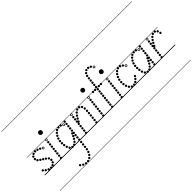

<svg xmlns="http://www.w3.org/2000/svg" viewBox="-87 -2496 4128 4128"><g transform="rotate(-45 1977.0 -432.0)"><path d="M327.5 -455Q317 -455 309.8 -462.2Q302.5 -469.5 302.5 -480Q302.5 -490.5 309.8 -497.8Q317 -505 327.5 -505Q338 -505 345.2 -497.8Q352.5 -490.5 352.5 -480Q352.5 -469.5 345.2 -462.2Q338 -455 327.5 -455ZM270.5 -479.5Q260 -479.5 252.8 -486.8Q245.5 -494 245.5 -504.5Q245.5 -515 252.8 -522.2Q260 -529.5 270.5 -529.5Q281 -529.5 288.2 -522.2Q295.5 -515 295.5 -504.5Q295.5 -494 288.2 -486.8Q281 -479.5 270.5 -479.5ZM210 -491Q199.5 -491 192.2 -498.2Q185 -505.5 185 -516Q185 -526.5 192.2 -533.8Q199.5 -541 210 -541Q220.5 -541 227.8 -533.8Q235 -526.5 235 -516Q235 -505.5 227.8 -498.2Q220.5 -491 210 -491ZM149 -477Q138.5 -477 131.2 -484.2Q124 -491.5 124 -502Q124 -512.5 131.2 -519.8Q138.5 -527 149 -527Q159.5 -527 166.8 -519.8Q174 -512.5 174 -502Q174 -491.5 166.8 -484.2Q159.5 -477 149 -477ZM103 -438.5Q92.5 -438.5 85.2 -445.8Q78 -453 78 -463.5Q78 -474 85.2 -481.2Q92.5 -488.5 103 -488.5Q113.5 -488.5 120.8 -481.2Q128 -474 128 -463.5Q128 -453 120.8 -445.8Q113.5 -438.5 103 -438.5ZM89 -376.5Q78.5 -376.5 71.2 -383.8Q64 -391 64 -401.5Q64 -412 71.2 -419.2Q78.5 -426.5 89 -426.5Q99.5 -426.5 106.8 -419.2Q114 -412 114 -401.5Q114 -391 106.8 -383.8Q99.5 -376.5 89 -376.5ZM111.5 -320.5Q101 -320.5 93.8 -327.8Q86.5 -335 86.5 -345.5Q86.5 -356 93.8 -363.2Q101 -370.5 111.5 -370.5Q122 -370.5 129.2 -363.2Q136.5 -356 136.5 -345.5Q136.5 -335 129.2 -327.8Q122 -320.5 111.5 -320.5ZM161 -283Q150.5 -283 143.2 -290.2Q136 -297.5 136 -308Q136 -318.5 143.2 -325.8Q150.5 -333 161 -333Q171.5 -333 178.8 -325.8Q186 -318.5 186 -308Q186 -297.5 178.8 -290.2Q171.5 -283 161 -283ZM212.5 -249.5Q202 -249.5 194.8 -256.8Q187.5 -264 187.5 -274.5Q187.5 -285 194.8 -292.2Q202 -299.5 212.5 -299.5Q223 -299.5 230.2 -292.2Q237.5 -285 237.5 -274.5Q237.5 -264 230.2 -256.8Q223 -249.5 212.5 -249.5ZM263.5 -216Q253 -216 245.8 -223.2Q238.5 -230.5 238.5 -241Q238.5 -251.5 245.8 -258.8Q253 -266 263.5 -266Q274 -266 281.2 -258.8Q288.5 -251.5 288.5 -241Q288.5 -230.5 281.2 -223.2Q274 -216 263.5 -216ZM312 -174.5Q301.5 -174.5 294.2 -181.8Q287 -189 287 -199.5Q287 -210 294.2 -217.2Q301.5 -224.5 312 -224.5Q322.5 -224.5 329.8 -217.2Q337 -210 337 -199.5Q337 -189 329.8 -181.8Q322.5 -174.5 312 -174.5ZM327 -115.5Q316.5 -115.5 309.2 -122.8Q302 -130 302 -140.5Q302 -151 309.2 -158.2Q316.5 -165.5 327 -165.5Q337.5 -165.5 344.8 -158.2Q352 -151 352 -140.5Q352 -130 344.8 -122.8Q337.5 -115.5 327 -115.5ZM310.5 -57Q300 -57 292.8 -64.2Q285.5 -71.5 285.5 -82Q285.5 -92.5 292.8 -99.8Q300 -107 310.5 -107Q321 -107 328.2 -99.8Q335.5 -92.5 335.5 -82Q335.5 -71.5 328.2 -64.2Q321 -57 310.5 -57ZM265 -14Q254.5 -14 247.2 -21.2Q240 -28.5 240 -39Q240 -49.5 247.2 -56.8Q254.5 -64 265 -64Q275.5 -64 282.8 -56.8Q290 -49.5 290 -39Q290 -28.5 282.8 -21.2Q275.5 -14 265 -14ZM205.5 0Q195 0 187.8 -7.2Q180.5 -14.5 180.5 -25Q180.5 -35.5 187.8 -42.8Q195 -50 205.5 -50Q216 -50 223.2 -42.8Q230.5 -35.5 230.5 -25Q230.5 -14.5 223.2 -7.2Q216 0 205.5 0ZM142.5 -12Q132 -12 124.8 -19.2Q117.5 -26.5 117.5 -37Q117.5 -47.5 124.8 -54.8Q132 -62 142.5 -62Q153 -62 160.2 -54.8Q167.5 -47.5 167.5 -37Q167.5 -26.5 160.2 -19.2Q153 -12 142.5 -12ZM85 -43.5Q74.5 -43.5 67.2 -50.8Q60 -58 60 -68.5Q60 -79 67.2 -86.2Q74.5 -93.5 85 -93.5Q95.5 -93.5 102.8 -86.2Q110 -79 110 -68.5Q110 -58 102.8 -50.8Q95.5 -43.5 85 -43.5ZM36 -85Q25.5 -85 18.2 -92.2Q11 -99.5 11 -110Q11 -120.5 18.2 -127.8Q25.5 -135 36 -135Q46.5 -135 53.8 -127.8Q61 -120.5 61 -110Q61 -99.5 53.8 -92.2Q46.5 -85 36 -85ZM382.5 -416Q370.5 -416 362 -424.5Q353.5 -433 353.5 -445Q353.5 -457 362 -465.5Q370.5 -474 382.5 -474Q394.5 -474 403 -465.5Q411.5 -457 411.5 -445Q411.5 -433 403 -424.5Q394.5 -416 382.5 -416ZM382.5 -429.5Q389 -429.5 393.5 -434.2Q398 -439 398 -445.5Q398 -451.5 393.5 -456Q389 -460.5 382.5 -460.5Q376 -460.5 371.5 -456Q367 -451.5 367 -445.5Q367 -439 371.5 -434.2Q376 -429.5 382.5 -429.5ZM-5 455H443V463H-5ZM-5 -16H443V0H-5ZM-5 -549H443V-541H-5ZM-5 -1329H443V-1321H-5Z M525 -722Q525 -744 540.2 -758.5Q555.5 -773 577.5 -773Q598.5 -773 613.5 -758.8Q628.5 -744.5 628.5 -722Q628.5 -707.5 621.8 -695Q615 -682.5 603.5 -675.2Q592 -668 577.5 -668Q557.5 -668 541.2 -683.5Q525 -699 525 -722ZM525 -722Q525 -744 540.2 -758.5Q555.5 -773 577.5 -773Q598.5 -773 613.5 -758.8Q628.5 -744.5 628.5 -722Q628.5 -707.5 621.8 -695Q615 -682.5 603.5 -675.2Q592 -668 577.5 -668Q557.5 -668 541.2 -683.5Q525 -699 525 -722ZM549 -430.5Q538.5 -430.5 531.2 -437.8Q524 -445 524 -455.5Q524 -466 531.2 -473.2Q538.5 -480.5 549 -480.5Q559.5 -480.5 566.8 -473.2Q574 -466 574 -455.5Q574 -445 566.8 -437.8Q559.5 -430.5 549 -430.5ZM542.5 -369Q532 -369 524.8 -376.2Q517.5 -383.5 517.5 -394Q517.5 -404.5 524.8 -411.8Q532 -419 542.5 -419Q553 -419 560.2 -411.8Q567.5 -404.5 567.5 -394Q567.5 -383.5 560.2 -376.2Q553 -369 542.5 -369ZM536 -307.5Q525.5 -307.5 518.2 -314.8Q511 -322 511 -332.5Q511 -343 518.2 -350.2Q525.5 -357.5 536 -357.5Q546.5 -357.5 553.8 -350.2Q561 -343 561 -332.5Q561 -322 553.8 -314.8Q546.5 -307.5 536 -307.5ZM529.5 -246Q519 -246 511.8 -253.2Q504.5 -260.5 504.5 -271Q504.5 -281.5 511.8 -288.8Q519 -296 529.5 -296Q540 -296 547.2 -288.8Q554.5 -281.5 554.5 -271Q554.5 -260.5 547.2 -253.2Q540 -246 529.5 -246ZM523 -184Q512.5 -184 505.2 -191.2Q498 -198.5 498 -209Q498 -219.5 505.2 -226.8Q512.5 -234 523 -234Q533.5 -234 540.8 -226.8Q548 -219.5 548 -209Q548 -198.5 540.8 -191.2Q533.5 -184 523 -184ZM516 -122.5Q505.5 -122.5 498.2 -129.8Q491 -137 491 -147.5Q491 -158 498.2 -165.2Q505.5 -172.5 516 -172.5Q526.5 -172.5 533.8 -165.2Q541 -158 541 -147.5Q541 -137 533.8 -129.8Q526.5 -122.5 516 -122.5ZM509.5 -61Q499 -61 491.8 -68.2Q484.5 -75.5 484.5 -86Q484.5 -96.5 491.8 -103.8Q499 -111 509.5 -111Q520 -111 527.2 -103.8Q534.5 -96.5 534.5 -86Q534.5 -75.5 527.2 -68.2Q520 -61 509.5 -61ZM503 0.5Q492.5 0.5 485.2 -6.8Q478 -14 478 -24.5Q478 -35 485.2 -42.2Q492.5 -49.5 503 -49.5Q513.5 -49.5 520.8 -42.2Q528 -35 528 -24.5Q528 -14 520.8 -6.8Q513.5 0.5 503 0.5ZM555.5 -492Q543.5 -492 535 -500.5Q526.5 -509 526.5 -521Q526.5 -533 535 -541.5Q543.5 -550 555.5 -550Q567.5 -550 576 -541.5Q584.5 -533 584.5 -521Q584.5 -509 576 -500.5Q567.5 -492 555.5 -492ZM555.5 -505.5Q562 -505.5 566.5 -510.2Q571 -515 571 -521.5Q571 -527.5 566.5 -532Q562 -536.5 555.5 -536.5Q549 -536.5 544.5 -532Q540 -527.5 540 -521.5Q540 -515 544.5 -510.2Q549 -505.5 555.5 -505.5ZM428.5 455H685.5V463H428.5ZM428.5 -16H685.5V0H428.5ZM428.5 -549H685.5V-541H428.5ZM428.5 -1329H685.5V-1321H428.5Z M1052 67Q1041.5 67 1034.2 59.8Q1027 52.5 1027 42Q1027 31.5 1034.2 24.2Q1041.5 17 1052 17Q1062.5 17 1069.8 24.2Q1077 31.5 1077 42Q1077 52.5 1069.8 59.8Q1062.5 67 1052 67ZM1044.5 132.5Q1034 132.5 1026.8 125.2Q1019.5 118 1019.5 107.5Q1019.5 97 1026.8 89.8Q1034 82.5 1044.5 82.5Q1055 82.5 1062.2 89.8Q1069.5 97 1069.5 107.5Q1069.5 118 1062.2 125.2Q1055 132.5 1044.5 132.5ZM1037 198Q1026.5 198 1019.2 190.8Q1012 183.5 1012 173Q1012 162.5 1019.2 155.2Q1026.5 148 1037 148Q1047.5 148 1054.8 155.2Q1062 162.5 1062 173Q1062 183.5 1054.8 190.8Q1047.5 198 1037 198ZM1028.5 263.5Q1018 263.5 1010.8 256.2Q1003.5 249 1003.5 238.5Q1003.5 228 1010.8 220.8Q1018 213.5 1028.5 213.5Q1039 213.5 1046.2 220.8Q1053.5 228 1053.5 238.5Q1053.5 249 1046.2 256.2Q1039 263.5 1028.5 263.5ZM1011 327.5Q1000.5 327.5 993.2 320.2Q986 313 986 302.5Q986 292 993.2 284.8Q1000.5 277.5 1011 277.5Q1021.5 277.5 1028.8 284.8Q1036 292 1036 302.5Q1036 313 1028.8 320.2Q1021.5 327.5 1011 327.5ZM979 386.5Q968.5 386.5 961.2 379.2Q954 372 954 361.5Q954 351 961.2 343.8Q968.5 336.5 979 336.5Q989.5 336.5 996.8 343.8Q1004 351 1004 361.5Q1004 372 996.8 379.2Q989.5 386.5 979 386.5ZM931.5 434.5Q921 434.5 913.8 427.2Q906.5 420 906.5 409.5Q906.5 399 913.8 391.8Q921 384.5 931.5 384.5Q942 384.5 949.2 391.8Q956.5 399 956.5 409.5Q956.5 420 949.2 427.2Q942 434.5 931.5 434.5ZM868.5 462Q858 462 850.8 454.8Q843.5 447.5 843.5 437Q843.5 426.5 850.8 419.2Q858 412 868.5 412Q879 412 886.2 419.2Q893.5 426.5 893.5 437Q893.5 447.5 886.2 454.8Q879 462 868.5 462ZM802 464.5Q791.5 464.5 784.2 457.2Q777 450 777 439.5Q777 429 784.2 421.8Q791.5 414.5 802 414.5Q812.5 414.5 819.8 421.8Q827 429 827 439.5Q827 450 819.8 457.2Q812.5 464.5 802 464.5ZM739 442.5Q728.5 442.5 721.2 435.2Q714 428 714 417.5Q714 407 721.2 399.8Q728.5 392.5 739 392.5Q749.5 392.5 756.8 399.8Q764 407 764 417.5Q764 428 756.8 435.2Q749.5 442.5 739 442.5ZM684 403.5Q673.5 403.5 666.2 396.2Q659 389 659 378.5Q659 368 666.2 360.8Q673.5 353.5 684 353.5Q694.5 353.5 701.8 360.8Q709 368 709 378.5Q709 389 701.8 396.2Q694.5 403.5 684 403.5ZM1111 -492Q1100.5 -492 1093.2 -499.2Q1086 -506.5 1086 -517Q1086 -527.5 1093.2 -534.8Q1100.5 -542 1111 -542Q1121.5 -542 1128.8 -534.8Q1136 -527.5 1136 -517Q1136 -506.5 1128.8 -499.2Q1121.5 -492 1111 -492ZM1104.5 -430.5Q1094 -430.5 1086.8 -437.8Q1079.5 -445 1079.5 -455.5Q1079.5 -466 1086.8 -473.2Q1094 -480.5 1104.5 -480.5Q1115 -480.5 1122.2 -473.2Q1129.5 -466 1129.5 -455.5Q1129.5 -445 1122.2 -437.8Q1115 -430.5 1104.5 -430.5ZM1098 -369Q1087.5 -369 1080.2 -376.2Q1073 -383.5 1073 -394Q1073 -404.5 1080.2 -411.8Q1087.5 -419 1098 -419Q1108.5 -419 1115.8 -411.8Q1123 -404.5 1123 -394Q1123 -383.5 1115.8 -376.2Q1108.5 -369 1098 -369ZM1091.5 -307.5Q1081 -307.5 1073.8 -314.8Q1066.5 -322 1066.5 -332.5Q1066.5 -343 1073.8 -350.2Q1081 -357.5 1091.5 -357.5Q1102 -357.5 1109.2 -350.2Q1116.5 -343 1116.5 -332.5Q1116.5 -322 1109.2 -314.8Q1102 -307.5 1091.5 -307.5ZM1085 -246Q1074.5 -246 1067.2 -253.2Q1060 -260.5 1060 -271Q1060 -281.5 1067.2 -288.8Q1074.5 -296 1085 -296Q1095.5 -296 1102.8 -288.8Q1110 -281.5 1110 -271Q1110 -260.5 1102.8 -253.2Q1095.5 -246 1085 -246ZM1078 -184Q1067.5 -184 1060.2 -191.2Q1053 -198.5 1053 -209Q1053 -219.5 1060.2 -226.8Q1067.5 -234 1078 -234Q1088.5 -234 1095.8 -226.8Q1103 -219.5 1103 -209Q1103 -198.5 1095.8 -191.2Q1088.5 -184 1078 -184ZM1071.5 -122.5Q1061 -122.5 1053.8 -129.8Q1046.5 -137 1046.5 -147.5Q1046.5 -158 1053.8 -165.2Q1061 -172.5 1071.5 -172.5Q1082 -172.5 1089.2 -165.2Q1096.5 -158 1096.5 -147.5Q1096.5 -137 1089.2 -129.8Q1082 -122.5 1071.5 -122.5ZM1065 -60Q1054.5 -60 1047.2 -67.2Q1040 -74.5 1040 -85Q1040 -95.5 1047.2 -102.8Q1054.5 -110 1065 -110Q1075.5 -110 1082.8 -102.8Q1090 -95.5 1090 -85Q1090 -74.5 1082.8 -67.2Q1075.5 -60 1065 -60ZM1058.5 2.5Q1048 2.5 1040.8 -4.8Q1033.5 -12 1033.5 -22.5Q1033.5 -33 1040.8 -40.2Q1048 -47.5 1058.5 -47.5Q1069 -47.5 1076.2 -40.2Q1083.5 -33 1083.5 -22.5Q1083.5 -12 1076.2 -4.8Q1069 2.5 1058.5 2.5ZM991.5 -494.5Q981 -494.5 973.8 -501.8Q966.5 -509 966.5 -519.5Q966.5 -530 973.8 -537.2Q981 -544.5 991.5 -544.5Q1002 -544.5 1009.2 -537.2Q1016.5 -530 1016.5 -519.5Q1016.5 -509 1009.2 -501.8Q1002 -494.5 991.5 -494.5ZM929.5 -499.5Q919 -499.5 911.8 -506.8Q904.5 -514 904.5 -524.5Q904.5 -535 911.8 -542.2Q919 -549.5 929.5 -549.5Q940 -549.5 947.2 -542.2Q954.5 -535 954.5 -524.5Q954.5 -514 947.2 -506.8Q940 -499.5 929.5 -499.5ZM869 -481.5Q858.5 -481.5 851.2 -488.8Q844 -496 844 -506.5Q844 -517 851.2 -524.2Q858.5 -531.5 869 -531.5Q879.5 -531.5 886.8 -524.2Q894 -517 894 -506.5Q894 -496 886.8 -488.8Q879.5 -481.5 869 -481.5ZM822.5 -442Q812 -442 804.8 -449.2Q797.5 -456.5 797.5 -467Q797.5 -477.5 804.8 -484.8Q812 -492 822.5 -492Q833 -492 840.2 -484.8Q847.5 -477.5 847.5 -467Q847.5 -456.5 840.2 -449.2Q833 -442 822.5 -442ZM784.5 -390.5Q774 -390.5 766.8 -397.8Q759.5 -405 759.5 -415.5Q759.5 -426 766.8 -433.2Q774 -440.5 784.5 -440.5Q795 -440.5 802.2 -433.2Q809.5 -426 809.5 -415.5Q809.5 -405 802.2 -397.8Q795 -390.5 784.5 -390.5ZM757.5 -332.5Q747 -332.5 739.8 -339.8Q732.5 -347 732.5 -357.5Q732.5 -368 739.8 -375.2Q747 -382.5 757.5 -382.5Q768 -382.5 775.2 -375.2Q782.5 -368 782.5 -357.5Q782.5 -347 775.2 -339.8Q768 -332.5 757.5 -332.5ZM743.5 -269.5Q733 -269.5 725.8 -276.8Q718.5 -284 718.5 -294.5Q718.5 -305 725.8 -312.2Q733 -319.5 743.5 -319.5Q754 -319.5 761.2 -312.2Q768.5 -305 768.5 -294.5Q768.5 -284 761.2 -276.8Q754 -269.5 743.5 -269.5ZM741.5 -206Q731 -206 723.8 -213.2Q716.5 -220.5 716.5 -231Q716.5 -241.5 723.8 -248.8Q731 -256 741.5 -256Q752 -256 759.2 -248.8Q766.5 -241.5 766.5 -231Q766.5 -220.5 759.2 -213.2Q752 -206 741.5 -206ZM746.5 -145Q736 -145 728.8 -152.2Q721.5 -159.5 721.5 -170Q721.5 -180.5 728.8 -187.8Q736 -195 746.5 -195Q757 -195 764.2 -187.8Q771.5 -180.5 771.5 -170Q771.5 -159.5 764.2 -152.2Q757 -145 746.5 -145ZM760.5 -79.5Q750 -79.5 742.8 -86.8Q735.5 -94 735.5 -104.5Q735.5 -115 742.8 -122.2Q750 -129.5 760.5 -129.5Q771 -129.5 778.2 -122.2Q785.5 -115 785.5 -104.5Q785.5 -94 778.2 -86.8Q771 -79.5 760.5 -79.5ZM790 -21.5Q779.5 -21.5 772.2 -28.8Q765 -36 765 -46.5Q765 -57 772.2 -64.2Q779.5 -71.5 790 -71.5Q800.5 -71.5 807.8 -64.2Q815 -57 815 -46.5Q815 -36 807.8 -28.8Q800.5 -21.5 790 -21.5ZM844 8.5Q833.5 8.5 826.2 1.2Q819 -6 819 -16.5Q819 -27 826.2 -34.2Q833.5 -41.5 844 -41.5Q854.5 -41.5 861.8 -34.2Q869 -27 869 -16.5Q869 -6 861.8 1.2Q854.5 8.5 844 8.5ZM905 2.5Q894.5 2.5 887.2 -4.8Q880 -12 880 -22.5Q880 -33 887.2 -40.2Q894.5 -47.5 905 -47.5Q915.5 -47.5 922.8 -40.2Q930 -33 930 -22.5Q930 -12 922.8 -4.8Q915.5 2.5 905 2.5ZM954 -38Q943.5 -38 936.2 -45.2Q929 -52.5 929 -63Q929 -73.5 936.2 -80.8Q943.5 -88 954 -88Q964.5 -88 971.8 -80.8Q979 -73.5 979 -63Q979 -52.5 971.8 -45.2Q964.5 -38 954 -38ZM992 -90.5Q981.5 -90.5 974.2 -97.8Q967 -105 967 -115.5Q967 -126 974.2 -133.2Q981.5 -140.5 992 -140.5Q1002.5 -140.5 1009.8 -133.2Q1017 -126 1017 -115.5Q1017 -105 1009.8 -97.8Q1002.5 -90.5 992 -90.5ZM1022 -144Q1011.5 -144 1004.2 -151.2Q997 -158.5 997 -169Q997 -179.5 1004.2 -186.8Q1011.5 -194 1022 -194Q1032.5 -194 1039.8 -186.8Q1047 -179.5 1047 -169Q1047 -158.5 1039.8 -151.2Q1032.5 -144 1022 -144ZM1047.5 -198.5Q1037 -198.5 1029.8 -205.8Q1022.5 -213 1022.5 -223.5Q1022.5 -234 1029.8 -241.2Q1037 -248.5 1047.5 -248.5Q1058 -248.5 1065.2 -241.2Q1072.5 -234 1072.5 -223.5Q1072.5 -213 1065.2 -205.8Q1058 -198.5 1047.5 -198.5ZM1047.5 -458Q1035.5 -458 1027 -466.5Q1018.5 -475 1018.5 -487Q1018.5 -499 1027 -507.5Q1035.5 -516 1047.5 -516Q1059.5 -516 1068 -507.5Q1076.5 -499 1076.5 -487Q1076.5 -475 1068 -466.5Q1059.5 -458 1047.5 -458ZM1047.5 -471.5Q1054 -471.5 1058.5 -476.2Q1063 -481 1063 -487.5Q1063 -493.5 1058.5 -498Q1054 -502.5 1047.5 -502.5Q1041 -502.5 1036.5 -498Q1032 -493.5 1032 -487.5Q1032 -481 1036.5 -476.2Q1041 -471.5 1047.5 -471.5ZM651 455H1223.5V463H651ZM651 -16H1223.5V0H651ZM651 -549H1223.5V-541H651ZM651 -1329H1223.5V-1321H651Z M1323.5 -284Q1313 -284 1305.8 -291.2Q1298.5 -298.5 1298.5 -309Q1298.5 -319.5 1305.8 -326.8Q1313 -334 1323.5 -334Q1334 -334 1341.2 -326.8Q1348.5 -319.5 1348.5 -309Q1348.5 -298.5 1341.2 -291.2Q1334 -284 1323.5 -284ZM1355.5 -343.5Q1345 -343.5 1337.8 -350.8Q1330.5 -358 1330.5 -368.5Q1330.5 -379 1337.8 -386.2Q1345 -393.5 1355.5 -393.5Q1366 -393.5 1373.2 -386.2Q1380.5 -379 1380.5 -368.5Q1380.5 -358 1373.2 -350.8Q1366 -343.5 1355.5 -343.5ZM1389.5 -397.5Q1379 -397.5 1371.8 -404.8Q1364.5 -412 1364.5 -422.5Q1364.5 -433 1371.8 -440.2Q1379 -447.5 1389.5 -447.5Q1400 -447.5 1407.2 -440.2Q1414.5 -433 1414.5 -422.5Q1414.5 -412 1407.2 -404.8Q1400 -397.5 1389.5 -397.5ZM1432.5 -449Q1422 -449 1414.8 -456.2Q1407.5 -463.5 1407.5 -474Q1407.5 -484.5 1414.8 -491.8Q1422 -499 1432.5 -499Q1443 -499 1450.2 -491.8Q1457.5 -484.5 1457.5 -474Q1457.5 -463.5 1450.2 -456.2Q1443 -449 1432.5 -449ZM1486.5 -487Q1476 -487 1468.8 -494.2Q1461.5 -501.5 1461.5 -512Q1461.5 -522.5 1468.8 -529.8Q1476 -537 1486.5 -537Q1497 -537 1504.2 -529.8Q1511.5 -522.5 1511.5 -512Q1511.5 -501.5 1504.2 -494.2Q1497 -487 1486.5 -487ZM1550.5 -491.5Q1540 -491.5 1532.8 -498.8Q1525.5 -506 1525.5 -516.5Q1525.5 -527 1532.8 -534.2Q1540 -541.5 1550.5 -541.5Q1561 -541.5 1568.2 -534.2Q1575.5 -527 1575.5 -516.5Q1575.5 -506 1568.2 -498.8Q1561 -491.5 1550.5 -491.5ZM1598 -452.5Q1587.5 -452.5 1580.2 -459.8Q1573 -467 1573 -477.5Q1573 -488 1580.2 -495.2Q1587.5 -502.5 1598 -502.5Q1608.5 -502.5 1615.8 -495.2Q1623 -488 1623 -477.5Q1623 -467 1615.8 -459.8Q1608.5 -452.5 1598 -452.5ZM1616 -388Q1605.5 -388 1598.2 -395.2Q1591 -402.5 1591 -413Q1591 -423.5 1598.2 -430.8Q1605.5 -438 1616 -438Q1626.5 -438 1633.8 -430.8Q1641 -423.5 1641 -413Q1641 -402.5 1633.8 -395.2Q1626.5 -388 1616 -388ZM1615.5 -319Q1605 -319 1597.8 -326.2Q1590.5 -333.5 1590.5 -344Q1590.5 -354.5 1597.8 -361.8Q1605 -369 1615.5 -369Q1626 -369 1633.2 -361.8Q1640.5 -354.5 1640.5 -344Q1640.5 -333.5 1633.2 -326.2Q1626 -319 1615.5 -319ZM1609.5 -255Q1599 -255 1591.8 -262.2Q1584.5 -269.5 1584.5 -280Q1584.5 -290.5 1591.8 -297.8Q1599 -305 1609.5 -305Q1620 -305 1627.2 -297.8Q1634.5 -290.5 1634.5 -280Q1634.5 -269.5 1627.2 -262.2Q1620 -255 1609.5 -255ZM1603 -191Q1592.5 -191 1585.2 -198.2Q1578 -205.5 1578 -216Q1578 -226.5 1585.2 -233.8Q1592.5 -241 1603 -241Q1613.5 -241 1620.8 -233.8Q1628 -226.5 1628 -216Q1628 -205.5 1620.8 -198.2Q1613.5 -191 1603 -191ZM1596.5 -127Q1586 -127 1578.8 -134.2Q1571.5 -141.5 1571.5 -152Q1571.5 -162.5 1578.8 -169.8Q1586 -177 1596.5 -177Q1607 -177 1614.2 -169.8Q1621.5 -162.5 1621.5 -152Q1621.5 -141.5 1614.2 -134.2Q1607 -127 1596.5 -127ZM1590 -63.5Q1579.5 -63.5 1572.2 -70.8Q1565 -78 1565 -88.5Q1565 -99 1572.2 -106.2Q1579.5 -113.5 1590 -113.5Q1600.5 -113.5 1607.8 -106.2Q1615 -99 1615 -88.5Q1615 -78 1607.8 -70.8Q1600.5 -63.5 1590 -63.5ZM1583 0.5Q1572.5 0.5 1565.2 -6.8Q1558 -14 1558 -24.5Q1558 -35 1565.2 -42.2Q1572.5 -49.5 1583 -49.5Q1593.5 -49.5 1600.8 -42.2Q1608 -35 1608 -24.5Q1608 -14 1600.8 -6.8Q1593.5 0.5 1583 0.5ZM1311 -430.5Q1300.5 -430.5 1293.2 -437.8Q1286 -445 1286 -455.5Q1286 -466 1293.2 -473.2Q1300.5 -480.5 1311 -480.5Q1321.5 -480.5 1328.8 -473.2Q1336 -466 1336 -455.5Q1336 -445 1328.8 -437.8Q1321.5 -430.5 1311 -430.5ZM1304.5 -369Q1294 -369 1286.8 -376.2Q1279.5 -383.5 1279.5 -394Q1279.5 -404.5 1286.8 -411.8Q1294 -419 1304.5 -419Q1315 -419 1322.2 -411.8Q1329.5 -404.5 1329.5 -394Q1329.5 -383.5 1322.2 -376.2Q1315 -369 1304.5 -369ZM1298 -307.5Q1287.5 -307.5 1280.2 -314.8Q1273 -322 1273 -332.5Q1273 -343 1280.2 -350.2Q1287.5 -357.5 1298 -357.5Q1308.5 -357.5 1315.8 -350.2Q1323 -343 1323 -332.5Q1323 -322 1315.8 -314.8Q1308.5 -307.5 1298 -307.5ZM1291.5 -246Q1281 -246 1273.8 -253.2Q1266.5 -260.5 1266.5 -271Q1266.5 -281.5 1273.8 -288.8Q1281 -296 1291.5 -296Q1302 -296 1309.2 -288.8Q1316.5 -281.5 1316.5 -271Q1316.5 -260.5 1309.2 -253.2Q1302 -246 1291.5 -246ZM1285 -184Q1274.5 -184 1267.2 -191.2Q1260 -198.5 1260 -209Q1260 -219.5 1267.2 -226.8Q1274.5 -234 1285 -234Q1295.5 -234 1302.8 -226.8Q1310 -219.5 1310 -209Q1310 -198.5 1302.8 -191.2Q1295.5 -184 1285 -184ZM1278.5 -122.5Q1268 -122.5 1260.8 -129.8Q1253.5 -137 1253.5 -147.5Q1253.5 -158 1260.8 -165.2Q1268 -172.5 1278.5 -172.5Q1289 -172.5 1296.2 -165.2Q1303.5 -158 1303.5 -147.5Q1303.5 -137 1296.2 -129.8Q1289 -122.5 1278.5 -122.5ZM1272 -61Q1261.5 -61 1254.2 -68.2Q1247 -75.5 1247 -86Q1247 -96.5 1254.2 -103.8Q1261.5 -111 1272 -111Q1282.5 -111 1289.8 -103.8Q1297 -96.5 1297 -86Q1297 -75.5 1289.8 -68.2Q1282.5 -61 1272 -61ZM1265.5 0.5Q1255 0.5 1247.8 -6.8Q1240.5 -14 1240.5 -24.5Q1240.5 -35 1247.8 -42.2Q1255 -49.5 1265.5 -49.5Q1276 -49.5 1283.2 -42.2Q1290.5 -35 1290.5 -24.5Q1290.5 -14 1283.2 -6.8Q1276 0.5 1265.5 0.5ZM1318 -491.5Q1306 -491.5 1297.5 -500Q1289 -508.5 1289 -520.5Q1289 -532.5 1297.5 -541Q1306 -549.5 1318 -549.5Q1330 -549.5 1338.5 -541Q1347 -532.5 1347 -520.5Q1347 -508.5 1338.5 -500Q1330 -491.5 1318 -491.5ZM1318 -505Q1324.5 -505 1329 -509.8Q1333.5 -514.5 1333.5 -521Q1333.5 -527 1329 -531.5Q1324.5 -536 1318 -536Q1311.5 -536 1307 -531.5Q1302.5 -527 1302.5 -521Q1302.5 -514.5 1307 -509.8Q1311.5 -505 1318 -505ZM1188 455H1743.5V463H1188ZM1188 -16H1743.5V0H1188ZM1188 -549H1743.5V-541H1188ZM1188 -1329H1743.5V-1321H1188Z M1811 -722Q1811 -744 1826.2 -758.5Q1841.5 -773 1863.5 -773Q1884.5 -773 1899.5 -758.8Q1914.5 -744.5 1914.5 -722Q1914.5 -707.5 1907.8 -695Q1901 -682.5 1889.5 -675.2Q1878 -668 1863.5 -668Q1843.5 -668 1827.2 -683.5Q1811 -699 1811 -722ZM1811 -722Q1811 -744 1826.2 -758.5Q1841.5 -773 1863.5 -773Q1884.5 -773 1899.5 -758.8Q1914.5 -744.5 1914.5 -722Q1914.5 -707.5 1907.8 -695Q1901 -682.5 1889.5 -675.2Q1878 -668 1863.5 -668Q1843.5 -668 1827.2 -683.5Q1811 -699 1811 -722ZM1835 -430.5Q1824.5 -430.5 1817.2 -437.8Q1810 -445 1810 -455.5Q1810 -466 1817.2 -473.2Q1824.5 -480.5 1835 -480.5Q1845.5 -480.5 1852.8 -473.2Q1860 -466 1860 -455.5Q1860 -445 1852.8 -437.8Q1845.5 -430.5 1835 -430.5ZM1828.5 -369Q1818 -369 1810.8 -376.2Q1803.5 -383.5 1803.5 -394Q1803.5 -404.5 1810.8 -411.8Q1818 -419 1828.5 -419Q1839 -419 1846.2 -411.8Q1853.5 -404.5 1853.5 -394Q1853.5 -383.5 1846.2 -376.2Q1839 -369 1828.5 -369ZM1822 -307.5Q1811.5 -307.5 1804.2 -314.8Q1797 -322 1797 -332.5Q1797 -343 1804.2 -350.2Q1811.5 -357.5 1822 -357.5Q1832.5 -357.5 1839.8 -350.2Q1847 -343 1847 -332.5Q1847 -322 1839.8 -314.8Q1832.5 -307.5 1822 -307.5ZM1815.5 -246Q1805 -246 1797.8 -253.2Q1790.5 -260.5 1790.5 -271Q1790.5 -281.5 1797.8 -288.8Q1805 -296 1815.5 -296Q1826 -296 1833.2 -288.8Q1840.5 -281.5 1840.5 -271Q1840.5 -260.5 1833.2 -253.2Q1826 -246 1815.5 -246ZM1809 -184Q1798.5 -184 1791.2 -191.2Q1784 -198.5 1784 -209Q1784 -219.5 1791.2 -226.8Q1798.5 -234 1809 -234Q1819.5 -234 1826.8 -226.8Q1834 -219.5 1834 -209Q1834 -198.5 1826.8 -191.2Q1819.5 -184 1809 -184ZM1802 -122.5Q1791.5 -122.5 1784.2 -129.8Q1777 -137 1777 -147.5Q1777 -158 1784.2 -165.2Q1791.5 -172.5 1802 -172.5Q1812.5 -172.5 1819.8 -165.2Q1827 -158 1827 -147.5Q1827 -137 1819.8 -129.8Q1812.5 -122.5 1802 -122.5ZM1795.5 -61Q1785 -61 1777.8 -68.2Q1770.5 -75.5 1770.5 -86Q1770.5 -96.5 1777.8 -103.8Q1785 -111 1795.5 -111Q1806 -111 1813.2 -103.8Q1820.5 -96.5 1820.5 -86Q1820.5 -75.5 1813.2 -68.2Q1806 -61 1795.5 -61ZM1789 0.5Q1778.5 0.5 1771.2 -6.8Q1764 -14 1764 -24.5Q1764 -35 1771.2 -42.2Q1778.5 -49.5 1789 -49.5Q1799.5 -49.5 1806.8 -42.2Q1814 -35 1814 -24.5Q1814 -14 1806.8 -6.8Q1799.5 0.5 1789 0.5ZM1841.5 -492Q1829.5 -492 1821 -500.5Q1812.5 -509 1812.5 -521Q1812.5 -533 1821 -541.5Q1829.5 -550 1841.5 -550Q1853.5 -550 1862 -541.5Q1870.5 -533 1870.5 -521Q1870.5 -509 1862 -500.5Q1853.5 -492 1841.5 -492ZM1841.5 -505.5Q1848 -505.5 1852.5 -510.2Q1857 -515 1857 -521.5Q1857 -527.5 1852.5 -532Q1848 -536.5 1841.5 -536.5Q1835 -536.5 1830.5 -532Q1826 -527.5 1826 -521.5Q1826 -515 1830.5 -510.2Q1835 -505.5 1841.5 -505.5ZM1714.5 455H1971.5V463H1714.5ZM1714.5 -16H1971.5V0H1714.5ZM1714.5 -549H1971.5V-541H1714.5ZM1714.5 -1329H1971.5V-1321H1714.5Z M2343 -930.5Q2332.5 -930.5 2325.2 -937.8Q2318 -945 2318 -955.5Q2318 -966 2325.2 -973.2Q2332.5 -980.5 2343 -980.5Q2353.5 -980.5 2360.8 -973.2Q2368 -966 2368 -955.5Q2368 -945 2360.8 -937.8Q2353.5 -930.5 2343 -930.5ZM2286 -954Q2275.5 -954 2268.2 -961.2Q2261 -968.5 2261 -979Q2261 -989.5 2268.2 -996.8Q2275.5 -1004 2286 -1004Q2296.5 -1004 2303.8 -996.8Q2311 -989.5 2311 -979Q2311 -968.5 2303.8 -961.2Q2296.5 -954 2286 -954ZM2224.5 -947.5Q2214 -947.5 2206.8 -954.8Q2199.5 -962 2199.5 -972.5Q2199.5 -983 2206.8 -990.2Q2214 -997.5 2224.5 -997.5Q2235 -997.5 2242.2 -990.2Q2249.5 -983 2249.5 -972.5Q2249.5 -962 2242.2 -954.8Q2235 -947.5 2224.5 -947.5ZM2175.5 -905Q2165 -905 2157.8 -912.2Q2150.5 -919.5 2150.5 -930Q2150.5 -940.5 2157.8 -947.8Q2165 -955 2175.5 -955Q2186 -955 2193.2 -947.8Q2200.5 -940.5 2200.5 -930Q2200.5 -919.5 2193.2 -912.2Q2186 -905 2175.5 -905ZM2148 -847.5Q2137.5 -847.5 2130.2 -854.8Q2123 -862 2123 -872.5Q2123 -883 2130.2 -890.2Q2137.5 -897.5 2148 -897.5Q2158.5 -897.5 2165.8 -890.2Q2173 -883 2173 -872.5Q2173 -862 2165.8 -854.8Q2158.5 -847.5 2148 -847.5ZM2138 -783.5Q2127.5 -783.5 2120.2 -790.8Q2113 -798 2113 -808.5Q2113 -819 2120.2 -826.2Q2127.5 -833.5 2138 -833.5Q2148.5 -833.5 2155.8 -826.2Q2163 -819 2163 -808.5Q2163 -798 2155.8 -790.8Q2148.5 -783.5 2138 -783.5ZM2132 -723Q2121.5 -723 2114.2 -730.2Q2107 -737.5 2107 -748Q2107 -758.5 2114.2 -765.8Q2121.5 -773 2132 -773Q2142.5 -773 2149.8 -765.8Q2157 -758.5 2157 -748Q2157 -737.5 2149.8 -730.2Q2142.5 -723 2132 -723ZM2125.5 -663Q2115 -663 2107.8 -670.2Q2100.5 -677.5 2100.5 -688Q2100.5 -698.5 2107.8 -705.8Q2115 -713 2125.5 -713Q2136 -713 2143.2 -705.8Q2150.5 -698.5 2150.5 -688Q2150.5 -677.5 2143.2 -670.2Q2136 -663 2125.5 -663ZM2119.5 -602.5Q2109 -602.5 2101.8 -609.8Q2094.5 -617 2094.5 -627.5Q2094.5 -638 2101.8 -645.2Q2109 -652.5 2119.5 -652.5Q2130 -652.5 2137.2 -645.2Q2144.5 -638 2144.5 -627.5Q2144.5 -617 2137.2 -609.8Q2130 -602.5 2119.5 -602.5ZM2113.5 -542.5Q2103 -542.5 2095.8 -549.8Q2088.5 -557 2088.5 -567.5Q2088.5 -578 2095.8 -585.2Q2103 -592.5 2113.5 -592.5Q2124 -592.5 2131.2 -585.2Q2138.5 -578 2138.5 -567.5Q2138.5 -557 2131.2 -549.8Q2124 -542.5 2113.5 -542.5ZM2107.5 -482Q2097 -482 2089.8 -489.2Q2082.5 -496.5 2082.5 -507Q2082.5 -517.5 2089.8 -524.8Q2097 -532 2107.5 -532Q2118 -532 2125.2 -524.8Q2132.5 -517.5 2132.5 -507Q2132.5 -496.5 2125.2 -489.2Q2118 -482 2107.5 -482ZM2101 -421.5Q2090.5 -421.5 2083.2 -428.8Q2076 -436 2076 -446.5Q2076 -457 2083.2 -464.2Q2090.5 -471.5 2101 -471.5Q2111.5 -471.5 2118.8 -464.2Q2126 -457 2126 -446.5Q2126 -436 2118.8 -428.8Q2111.5 -421.5 2101 -421.5ZM2095 -361.5Q2084.5 -361.5 2077.2 -368.8Q2070 -376 2070 -386.5Q2070 -397 2077.2 -404.2Q2084.5 -411.5 2095 -411.5Q2105.5 -411.5 2112.8 -404.2Q2120 -397 2120 -386.5Q2120 -376 2112.8 -368.8Q2105.5 -361.5 2095 -361.5ZM2089 -301Q2078.5 -301 2071.2 -308.2Q2064 -315.5 2064 -326Q2064 -336.5 2071.2 -343.8Q2078.5 -351 2089 -351Q2099.5 -351 2106.8 -343.8Q2114 -336.5 2114 -326Q2114 -315.5 2106.8 -308.2Q2099.5 -301 2089 -301ZM2082.5 -240.5Q2072 -240.5 2064.8 -247.8Q2057.5 -255 2057.5 -265.5Q2057.5 -276 2064.8 -283.2Q2072 -290.5 2082.5 -290.5Q2093 -290.5 2100.2 -283.2Q2107.5 -276 2107.5 -265.5Q2107.5 -255 2100.2 -247.8Q2093 -240.5 2082.5 -240.5ZM2076.5 -180.5Q2066 -180.5 2058.8 -187.8Q2051.5 -195 2051.5 -205.5Q2051.5 -216 2058.8 -223.2Q2066 -230.5 2076.5 -230.5Q2087 -230.5 2094.2 -223.2Q2101.5 -216 2101.5 -205.5Q2101.5 -195 2094.2 -187.8Q2087 -180.5 2076.5 -180.5ZM2070.5 -120Q2060 -120 2052.8 -127.2Q2045.5 -134.5 2045.5 -145Q2045.5 -155.5 2052.8 -162.8Q2060 -170 2070.5 -170Q2081 -170 2088.2 -162.8Q2095.5 -155.5 2095.5 -145Q2095.5 -134.5 2088.2 -127.2Q2081 -120 2070.5 -120ZM2064 -60Q2053.5 -60 2046.2 -67.2Q2039 -74.5 2039 -85Q2039 -95.5 2046.2 -102.8Q2053.5 -110 2064 -110Q2074.5 -110 2081.8 -102.8Q2089 -95.5 2089 -85Q2089 -74.5 2081.8 -67.2Q2074.5 -60 2064 -60ZM2058 0Q2047.5 0 2040.2 -7.2Q2033 -14.5 2033 -25Q2033 -35.5 2040.2 -42.8Q2047.5 -50 2058 -50Q2068.5 -50 2075.8 -42.8Q2083 -35.5 2083 -25Q2083 -14.5 2075.8 -7.2Q2068.5 0 2058 0ZM1993 -514Q1982.5 -514 1975.2 -521.2Q1968 -528.5 1968 -539Q1968 -549.5 1975.2 -556.8Q1982.5 -564 1993 -564Q2003.5 -564 2010.8 -556.8Q2018 -549.5 2018 -539Q2018 -528.5 2010.8 -521.2Q2003.5 -514 1993 -514ZM2056 -514Q2045.5 -514 2038.2 -521.2Q2031 -528.5 2031 -539Q2031 -549.5 2038.2 -556.8Q2045.5 -564 2056 -564Q2066.5 -564 2073.8 -556.8Q2081 -549.5 2081 -539Q2081 -528.5 2073.8 -521.2Q2066.5 -514 2056 -514ZM2169.5 -514Q2159 -514 2151.8 -521.2Q2144.5 -528.5 2144.5 -539Q2144.5 -549.5 2151.8 -556.8Q2159 -564 2169.5 -564Q2180 -564 2187.2 -556.8Q2194.5 -549.5 2194.5 -539Q2194.5 -528.5 2187.2 -521.2Q2180 -514 2169.5 -514ZM2233 -514Q2222.5 -514 2215.2 -521.2Q2208 -528.5 2208 -539Q2208 -549.5 2215.2 -556.8Q2222.5 -564 2233 -564Q2243.5 -564 2250.8 -556.8Q2258 -549.5 2258 -539Q2258 -528.5 2250.8 -521.2Q2243.5 -514 2233 -514ZM2388.5 -874.5Q2376.5 -874.5 2368 -883Q2359.5 -891.5 2359.5 -903.5Q2359.5 -915.5 2368 -924Q2376.5 -932.5 2388.5 -932.5Q2400.5 -932.5 2409 -924Q2417.5 -915.5 2417.5 -903.5Q2417.5 -891.5 2409 -883Q2400.5 -874.5 2388.5 -874.5ZM2388.5 -888Q2395 -888 2399.5 -892.8Q2404 -897.5 2404 -904Q2404 -910 2399.5 -914.5Q2395 -919 2388.5 -919Q2382 -919 2377.5 -914.5Q2373 -910 2373 -904Q2373 -897.5 2377.5 -892.8Q2382 -888 2388.5 -888ZM1927 455H2329.5V463H1927ZM1927 -16H2329.5V0H1927ZM1927 -549H2329.5V-541H1927ZM1927 -1329H2329.5V-1321H1927Z M2374.5 -722Q2374.5 -744 2389.8 -758.5Q2405 -773 2427 -773Q2448 -773 2463 -758.8Q2478 -744.5 2478 -722Q2478 -707.5 2471.2 -695Q2464.5 -682.5 2453 -675.2Q2441.5 -668 2427 -668Q2407 -668 2390.8 -683.5Q2374.5 -699 2374.5 -722ZM2374.5 -722Q2374.5 -744 2389.8 -758.5Q2405 -773 2427 -773Q2448 -773 2463 -758.8Q2478 -744.5 2478 -722Q2478 -707.5 2471.2 -695Q2464.5 -682.5 2453 -675.2Q2441.5 -668 2427 -668Q2407 -668 2390.8 -683.5Q2374.5 -699 2374.5 -722ZM2398.5 -430.5Q2388 -430.5 2380.8 -437.8Q2373.5 -445 2373.5 -455.5Q2373.5 -466 2380.8 -473.2Q2388 -480.5 2398.5 -480.5Q2409 -480.5 2416.2 -473.2Q2423.5 -466 2423.5 -455.5Q2423.5 -445 2416.2 -437.8Q2409 -430.5 2398.5 -430.5ZM2392 -369Q2381.5 -369 2374.2 -376.2Q2367 -383.5 2367 -394Q2367 -404.5 2374.2 -411.8Q2381.5 -419 2392 -419Q2402.5 -419 2409.8 -411.8Q2417 -404.5 2417 -394Q2417 -383.5 2409.8 -376.2Q2402.5 -369 2392 -369ZM2385.5 -307.5Q2375 -307.5 2367.8 -314.8Q2360.5 -322 2360.5 -332.5Q2360.5 -343 2367.8 -350.2Q2375 -357.5 2385.5 -357.5Q2396 -357.5 2403.2 -350.2Q2410.5 -343 2410.5 -332.5Q2410.5 -322 2403.2 -314.8Q2396 -307.5 2385.5 -307.5ZM2379 -246Q2368.5 -246 2361.2 -253.2Q2354 -260.5 2354 -271Q2354 -281.5 2361.2 -288.8Q2368.5 -296 2379 -296Q2389.5 -296 2396.8 -288.8Q2404 -281.5 2404 -271Q2404 -260.5 2396.8 -253.2Q2389.5 -246 2379 -246ZM2372.5 -184Q2362 -184 2354.8 -191.2Q2347.5 -198.5 2347.5 -209Q2347.5 -219.5 2354.8 -226.8Q2362 -234 2372.5 -234Q2383 -234 2390.2 -226.8Q2397.5 -219.5 2397.5 -209Q2397.5 -198.5 2390.2 -191.2Q2383 -184 2372.5 -184ZM2365.5 -122.5Q2355 -122.5 2347.8 -129.8Q2340.5 -137 2340.5 -147.5Q2340.5 -158 2347.8 -165.2Q2355 -172.5 2365.5 -172.5Q2376 -172.5 2383.2 -165.2Q2390.5 -158 2390.5 -147.5Q2390.5 -137 2383.2 -129.8Q2376 -122.5 2365.5 -122.5ZM2359 -61Q2348.5 -61 2341.2 -68.2Q2334 -75.5 2334 -86Q2334 -96.5 2341.2 -103.8Q2348.5 -111 2359 -111Q2369.5 -111 2376.8 -103.8Q2384 -96.5 2384 -86Q2384 -75.5 2376.8 -68.2Q2369.5 -61 2359 -61ZM2352.5 0.5Q2342 0.5 2334.8 -6.8Q2327.5 -14 2327.5 -24.5Q2327.5 -35 2334.8 -42.2Q2342 -49.5 2352.5 -49.5Q2363 -49.5 2370.2 -42.2Q2377.5 -35 2377.5 -24.5Q2377.5 -14 2370.2 -6.8Q2363 0.5 2352.5 0.5ZM2405 -492Q2393 -492 2384.5 -500.5Q2376 -509 2376 -521Q2376 -533 2384.5 -541.5Q2393 -550 2405 -550Q2417 -550 2425.5 -541.5Q2434 -533 2434 -521Q2434 -509 2425.5 -500.5Q2417 -492 2405 -492ZM2405 -505.5Q2411.5 -505.5 2416 -510.2Q2420.5 -515 2420.5 -521.5Q2420.5 -527.5 2416 -532Q2411.5 -536.5 2405 -536.5Q2398.5 -536.5 2394 -532Q2389.5 -527.5 2389.5 -521.5Q2389.5 -515 2394 -510.2Q2398.5 -505.5 2405 -505.5ZM2278 455H2535V463H2278ZM2278 -16H2535V0H2278ZM2278 -549H2535V-541H2278ZM2278 -1329H2535V-1321H2278Z M2850 -460.5Q2839.5 -460.5 2832.2 -467.8Q2825 -475 2825 -485.5Q2825 -496 2832.2 -503.2Q2839.5 -510.5 2850 -510.5Q2860.5 -510.5 2867.8 -503.2Q2875 -496 2875 -485.5Q2875 -475 2867.8 -467.8Q2860.5 -460.5 2850 -460.5ZM2796 -493.5Q2785.5 -493.5 2778.2 -500.8Q2771 -508 2771 -518.5Q2771 -529 2778.2 -536.2Q2785.5 -543.5 2796 -543.5Q2806.5 -543.5 2813.8 -536.2Q2821 -529 2821 -518.5Q2821 -508 2813.8 -500.8Q2806.5 -493.5 2796 -493.5ZM2733 -494Q2722.5 -494 2715.2 -501.2Q2708 -508.5 2708 -519Q2708 -529.5 2715.2 -536.8Q2722.5 -544 2733 -544Q2743.5 -544 2750.8 -536.8Q2758 -529.5 2758 -519Q2758 -508.5 2750.8 -501.2Q2743.5 -494 2733 -494ZM2675.5 -464.5Q2665 -464.5 2657.8 -471.8Q2650.5 -479 2650.5 -489.5Q2650.5 -500 2657.8 -507.2Q2665 -514.5 2675.5 -514.5Q2686 -514.5 2693.2 -507.2Q2700.5 -500 2700.5 -489.5Q2700.5 -479 2693.2 -471.8Q2686 -464.5 2675.5 -464.5ZM2632 -419Q2621.5 -419 2614.2 -426.2Q2607 -433.5 2607 -444Q2607 -454.5 2614.2 -461.8Q2621.5 -469 2632 -469Q2642.5 -469 2649.8 -461.8Q2657 -454.5 2657 -444Q2657 -433.5 2649.8 -426.2Q2642.5 -419 2632 -419ZM2599.5 -362.5Q2589 -362.5 2581.8 -369.8Q2574.5 -377 2574.5 -387.5Q2574.5 -398 2581.8 -405.2Q2589 -412.5 2599.5 -412.5Q2610 -412.5 2617.2 -405.2Q2624.5 -398 2624.5 -387.5Q2624.5 -377 2617.2 -369.8Q2610 -362.5 2599.5 -362.5ZM2578.5 -301Q2568 -301 2560.8 -308.2Q2553.5 -315.5 2553.5 -326Q2553.5 -336.5 2560.8 -343.8Q2568 -351 2578.5 -351Q2589 -351 2596.2 -343.8Q2603.5 -336.5 2603.5 -326Q2603.5 -315.5 2596.2 -308.2Q2589 -301 2578.5 -301ZM2571 -234.5Q2560.5 -234.5 2553.2 -241.8Q2546 -249 2546 -259.5Q2546 -270 2553.2 -277.2Q2560.5 -284.5 2571 -284.5Q2581.5 -284.5 2588.8 -277.2Q2596 -270 2596 -259.5Q2596 -249 2588.8 -241.8Q2581.5 -234.5 2571 -234.5ZM2575 -170.5Q2564.5 -170.5 2557.2 -177.8Q2550 -185 2550 -195.5Q2550 -206 2557.2 -213.2Q2564.5 -220.5 2575 -220.5Q2585.5 -220.5 2592.8 -213.2Q2600 -206 2600 -195.5Q2600 -185 2592.8 -177.8Q2585.5 -170.5 2575 -170.5ZM2589 -106Q2578.5 -106 2571.2 -113.2Q2564 -120.5 2564 -131Q2564 -141.5 2571.2 -148.8Q2578.5 -156 2589 -156Q2599.5 -156 2606.8 -148.8Q2614 -141.5 2614 -131Q2614 -120.5 2606.8 -113.2Q2599.5 -106 2589 -106ZM2618 -47Q2607.5 -47 2600.2 -54.2Q2593 -61.5 2593 -72Q2593 -82.5 2600.2 -89.8Q2607.5 -97 2618 -97Q2628.5 -97 2635.8 -89.8Q2643 -82.5 2643 -72Q2643 -61.5 2635.8 -54.2Q2628.5 -47 2618 -47ZM2665.5 -6.5Q2655 -6.5 2647.8 -13.8Q2640.5 -21 2640.5 -31.5Q2640.5 -42 2647.8 -49.2Q2655 -56.5 2665.5 -56.5Q2676 -56.5 2683.2 -49.2Q2690.5 -42 2690.5 -31.5Q2690.5 -21 2683.2 -13.8Q2676 -6.5 2665.5 -6.5ZM2730.5 2Q2720 2 2712.8 -5.2Q2705.5 -12.5 2705.5 -23Q2705.5 -33.5 2712.8 -40.8Q2720 -48 2730.5 -48Q2741 -48 2748.2 -40.8Q2755.5 -33.5 2755.5 -23Q2755.5 -12.5 2748.2 -5.2Q2741 2 2730.5 2ZM2787.5 -23Q2777 -23 2769.8 -30.2Q2762.5 -37.5 2762.5 -48Q2762.5 -58.5 2769.8 -65.8Q2777 -73 2787.5 -73Q2798 -73 2805.2 -65.8Q2812.5 -58.5 2812.5 -48Q2812.5 -37.5 2805.2 -30.2Q2798 -23 2787.5 -23ZM2835 -67.5Q2824.5 -67.5 2817.2 -74.8Q2810 -82 2810 -92.5Q2810 -103 2817.2 -110.2Q2824.5 -117.5 2835 -117.5Q2845.5 -117.5 2852.8 -110.2Q2860 -103 2860 -92.5Q2860 -82 2852.8 -74.8Q2845.5 -67.5 2835 -67.5ZM2872.5 -117.5Q2862 -117.5 2854.8 -124.8Q2847.5 -132 2847.5 -142.5Q2847.5 -153 2854.8 -160.2Q2862 -167.5 2872.5 -167.5Q2883 -167.5 2890.2 -160.2Q2897.5 -153 2897.5 -142.5Q2897.5 -132 2890.2 -124.8Q2883 -117.5 2872.5 -117.5ZM2895.5 -408Q2883.5 -408 2875 -416.5Q2866.5 -425 2866.5 -437Q2866.5 -449 2875 -457.5Q2883.5 -466 2895.5 -466Q2907.5 -466 2916 -457.5Q2924.5 -449 2924.5 -437Q2924.5 -425 2916 -416.5Q2907.5 -408 2895.5 -408ZM2895.5 -421.5Q2902 -421.5 2906.5 -426.2Q2911 -431 2911 -437.5Q2911 -443.5 2906.5 -448Q2902 -452.5 2895.5 -452.5Q2889 -452.5 2884.5 -448Q2880 -443.5 2880 -437.5Q2880 -431 2884.5 -426.2Q2889 -421.5 2895.5 -421.5ZM2512 455H2969V463H2512ZM2512 -16H2969V0H2512ZM2512 -549H2969V-541H2512ZM2512 -1329H2969V-1321H2512Z M3397.5 -492Q3387 -492 3379.8 -499.2Q3372.5 -506.5 3372.5 -517Q3372.5 -527.5 3379.8 -534.8Q3387 -542 3397.5 -542Q3408 -542 3415.2 -534.8Q3422.5 -527.5 3422.5 -517Q3422.5 -506.5 3415.2 -499.2Q3408 -492 3397.5 -492ZM3391 -430.5Q3380.5 -430.5 3373.2 -437.8Q3366 -445 3366 -455.5Q3366 -466 3373.2 -473.2Q3380.5 -480.5 3391 -480.5Q3401.5 -480.5 3408.8 -473.2Q3416 -466 3416 -455.5Q3416 -445 3408.8 -437.8Q3401.5 -430.5 3391 -430.5ZM3384.5 -369Q3374 -369 3366.8 -376.2Q3359.5 -383.5 3359.5 -394Q3359.5 -404.5 3366.8 -411.8Q3374 -419 3384.5 -419Q3395 -419 3402.2 -411.8Q3409.5 -404.5 3409.5 -394Q3409.5 -383.5 3402.2 -376.2Q3395 -369 3384.5 -369ZM3378 -307.5Q3367.5 -307.5 3360.2 -314.8Q3353 -322 3353 -332.5Q3353 -343 3360.2 -350.2Q3367.5 -357.5 3378 -357.5Q3388.5 -357.5 3395.8 -350.2Q3403 -343 3403 -332.5Q3403 -322 3395.8 -314.8Q3388.5 -307.5 3378 -307.5ZM3371.5 -246Q3361 -246 3353.8 -253.2Q3346.5 -260.5 3346.5 -271Q3346.5 -281.5 3353.8 -288.8Q3361 -296 3371.5 -296Q3382 -296 3389.2 -288.8Q3396.5 -281.5 3396.5 -271Q3396.5 -260.5 3389.2 -253.2Q3382 -246 3371.5 -246ZM3364.5 -184Q3354 -184 3346.8 -191.2Q3339.5 -198.5 3339.5 -209Q3339.5 -219.5 3346.8 -226.8Q3354 -234 3364.5 -234Q3375 -234 3382.2 -226.8Q3389.5 -219.5 3389.5 -209Q3389.5 -198.5 3382.2 -191.2Q3375 -184 3364.5 -184ZM3358 -122.5Q3347.5 -122.5 3340.2 -129.8Q3333 -137 3333 -147.5Q3333 -158 3340.2 -165.2Q3347.5 -172.5 3358 -172.5Q3368.5 -172.5 3375.8 -165.2Q3383 -158 3383 -147.5Q3383 -137 3375.8 -129.8Q3368.5 -122.5 3358 -122.5ZM3351.5 -61Q3341 -61 3333.8 -68.2Q3326.5 -75.5 3326.5 -86Q3326.5 -96.5 3333.8 -103.8Q3341 -111 3351.5 -111Q3362 -111 3369.2 -103.8Q3376.5 -96.5 3376.5 -86Q3376.5 -75.5 3369.2 -68.2Q3362 -61 3351.5 -61ZM3345 0.5Q3334.5 0.5 3327.2 -6.8Q3320 -14 3320 -24.5Q3320 -35 3327.2 -42.2Q3334.5 -49.5 3345 -49.5Q3355.5 -49.5 3362.8 -42.2Q3370 -35 3370 -24.5Q3370 -14 3362.8 -6.8Q3355.5 0.5 3345 0.5ZM3278 -494Q3267.5 -494 3260.2 -501.2Q3253 -508.5 3253 -519Q3253 -529.5 3260.2 -536.8Q3267.5 -544 3278 -544Q3288.5 -544 3295.8 -536.8Q3303 -529.5 3303 -519Q3303 -508.5 3295.8 -501.2Q3288.5 -494 3278 -494ZM3216 -499Q3205.5 -499 3198.2 -506.2Q3191 -513.5 3191 -524Q3191 -534.5 3198.2 -541.8Q3205.5 -549 3216 -549Q3226.5 -549 3233.8 -541.8Q3241 -534.5 3241 -524Q3241 -513.5 3233.8 -506.2Q3226.5 -499 3216 -499ZM3155.5 -481Q3145 -481 3137.8 -488.2Q3130.5 -495.5 3130.5 -506Q3130.5 -516.5 3137.8 -523.8Q3145 -531 3155.5 -531Q3166 -531 3173.2 -523.8Q3180.5 -516.5 3180.5 -506Q3180.5 -495.5 3173.2 -488.2Q3166 -481 3155.5 -481ZM3109 -442Q3098.5 -442 3091.2 -449.2Q3084 -456.5 3084 -467Q3084 -477.5 3091.2 -484.8Q3098.5 -492 3109 -492Q3119.5 -492 3126.8 -484.8Q3134 -477.5 3134 -467Q3134 -456.5 3126.8 -449.2Q3119.5 -442 3109 -442ZM3071 -390.5Q3060.5 -390.5 3053.2 -397.8Q3046 -405 3046 -415.5Q3046 -426 3053.2 -433.2Q3060.5 -440.5 3071 -440.5Q3081.5 -440.5 3088.8 -433.2Q3096 -426 3096 -415.5Q3096 -405 3088.8 -397.8Q3081.5 -390.5 3071 -390.5ZM3044 -332.5Q3033.5 -332.5 3026.2 -339.8Q3019 -347 3019 -357.5Q3019 -368 3026.2 -375.2Q3033.5 -382.5 3044 -382.5Q3054.5 -382.5 3061.8 -375.2Q3069 -368 3069 -357.5Q3069 -347 3061.8 -339.8Q3054.5 -332.5 3044 -332.5ZM3030 -269.5Q3019.5 -269.5 3012.2 -276.8Q3005 -284 3005 -294.5Q3005 -305 3012.2 -312.2Q3019.5 -319.5 3030 -319.5Q3040.5 -319.5 3047.8 -312.2Q3055 -305 3055 -294.5Q3055 -284 3047.8 -276.8Q3040.5 -269.5 3030 -269.5ZM3028 -206Q3017.5 -206 3010.2 -213.2Q3003 -220.5 3003 -231Q3003 -241.5 3010.2 -248.8Q3017.5 -256 3028 -256Q3038.5 -256 3045.8 -248.8Q3053 -241.5 3053 -231Q3053 -220.5 3045.8 -213.2Q3038.5 -206 3028 -206ZM3033 -145Q3022.5 -145 3015.2 -152.2Q3008 -159.5 3008 -170Q3008 -180.5 3015.2 -187.8Q3022.5 -195 3033 -195Q3043.5 -195 3050.8 -187.8Q3058 -180.5 3058 -170Q3058 -159.5 3050.8 -152.2Q3043.5 -145 3033 -145ZM3047 -79.5Q3036.5 -79.5 3029.2 -86.8Q3022 -94 3022 -104.5Q3022 -115 3029.2 -122.2Q3036.5 -129.5 3047 -129.5Q3057.5 -129.5 3064.8 -122.2Q3072 -115 3072 -104.5Q3072 -94 3064.8 -86.8Q3057.5 -79.5 3047 -79.5ZM3076.5 -21.5Q3066 -21.5 3058.8 -28.8Q3051.5 -36 3051.5 -46.5Q3051.5 -57 3058.8 -64.2Q3066 -71.5 3076.5 -71.5Q3087 -71.5 3094.2 -64.2Q3101.5 -57 3101.5 -46.5Q3101.5 -36 3094.2 -28.8Q3087 -21.5 3076.5 -21.5ZM3130.5 8.5Q3120 8.5 3112.8 1.2Q3105.5 -6 3105.5 -16.5Q3105.5 -27 3112.8 -34.2Q3120 -41.5 3130.5 -41.5Q3141 -41.5 3148.2 -34.2Q3155.5 -27 3155.5 -16.5Q3155.5 -6 3148.2 1.2Q3141 8.5 3130.5 8.5ZM3191.5 2.5Q3181 2.5 3173.8 -4.8Q3166.5 -12 3166.5 -22.5Q3166.5 -33 3173.8 -40.2Q3181 -47.5 3191.5 -47.5Q3202 -47.5 3209.2 -40.2Q3216.5 -33 3216.5 -22.5Q3216.5 -12 3209.2 -4.8Q3202 2.5 3191.5 2.5ZM3240.5 -38Q3230 -38 3222.8 -45.2Q3215.5 -52.5 3215.5 -63Q3215.5 -73.5 3222.8 -80.8Q3230 -88 3240.5 -88Q3251 -88 3258.2 -80.8Q3265.5 -73.5 3265.5 -63Q3265.5 -52.5 3258.2 -45.2Q3251 -38 3240.5 -38ZM3278.5 -90.5Q3268 -90.5 3260.8 -97.8Q3253.5 -105 3253.5 -115.5Q3253.5 -126 3260.8 -133.2Q3268 -140.5 3278.5 -140.5Q3289 -140.5 3296.2 -133.2Q3303.5 -126 3303.5 -115.5Q3303.5 -105 3296.2 -97.8Q3289 -90.5 3278.5 -90.5ZM3308.5 -144Q3298 -144 3290.8 -151.2Q3283.5 -158.5 3283.5 -169Q3283.5 -179.5 3290.8 -186.8Q3298 -194 3308.5 -194Q3319 -194 3326.2 -186.8Q3333.5 -179.5 3333.5 -169Q3333.5 -158.5 3326.2 -151.2Q3319 -144 3308.5 -144ZM3334 -198.5Q3323.5 -198.5 3316.2 -205.8Q3309 -213 3309 -223.5Q3309 -234 3316.2 -241.2Q3323.5 -248.5 3334 -248.5Q3344.5 -248.5 3351.8 -241.2Q3359 -234 3359 -223.5Q3359 -213 3351.8 -205.8Q3344.5 -198.5 3334 -198.5ZM3334 -457.5Q3322 -457.5 3313.5 -466Q3305 -474.5 3305 -486.5Q3305 -498.5 3313.5 -507Q3322 -515.5 3334 -515.5Q3346 -515.5 3354.5 -507Q3363 -498.5 3363 -486.5Q3363 -474.5 3354.5 -466Q3346 -457.5 3334 -457.5ZM3334 -471Q3340.5 -471 3345 -475.8Q3349.5 -480.5 3349.5 -487Q3349.5 -493 3345 -497.5Q3340.5 -502 3334 -502Q3327.5 -502 3323 -497.5Q3318.5 -493 3318.5 -487Q3318.5 -480.5 3323 -475.8Q3327.5 -471 3334 -471ZM2950 455H3522.5V463H2950ZM2950 -16H3522.5V0H2950ZM2950 -549H3522.5V-541H2950ZM2950 -1329H3522.5V-1321H2950Z M3623.5 -284Q3613 -284 3605.8 -291.2Q3598.5 -298.5 3598.5 -309Q3598.5 -319.5 3605.8 -326.8Q3613 -334 3623.5 -334Q3634 -334 3641.2 -326.8Q3648.5 -319.5 3648.5 -309Q3648.5 -298.5 3641.2 -291.2Q3634 -284 3623.5 -284ZM3655.5 -343.5Q3645 -343.5 3637.8 -350.8Q3630.5 -358 3630.5 -368.5Q3630.5 -379 3637.8 -386.2Q3645 -393.5 3655.5 -393.5Q3666 -393.5 3673.2 -386.2Q3680.5 -379 3680.5 -368.5Q3680.5 -358 3673.2 -350.8Q3666 -343.5 3655.5 -343.5ZM3689.5 -397.5Q3679 -397.5 3671.8 -404.8Q3664.5 -412 3664.5 -422.5Q3664.5 -433 3671.8 -440.2Q3679 -447.5 3689.5 -447.5Q3700 -447.5 3707.2 -440.2Q3714.5 -433 3714.5 -422.5Q3714.5 -412 3707.2 -404.8Q3700 -397.5 3689.5 -397.5ZM3732.5 -449Q3722 -449 3714.8 -456.2Q3707.5 -463.5 3707.5 -474Q3707.5 -484.5 3714.8 -491.8Q3722 -499 3732.5 -499Q3743 -499 3750.2 -491.8Q3757.5 -484.5 3757.5 -474Q3757.5 -463.5 3750.2 -456.2Q3743 -449 3732.5 -449ZM3786.5 -487Q3776 -487 3768.8 -494.2Q3761.5 -501.5 3761.5 -512Q3761.5 -522.5 3768.8 -529.8Q3776 -537 3786.5 -537Q3797 -537 3804.2 -529.8Q3811.5 -522.5 3811.5 -512Q3811.5 -501.5 3804.2 -494.2Q3797 -487 3786.5 -487ZM3850.5 -491.5Q3840 -491.5 3832.8 -498.8Q3825.5 -506 3825.5 -516.5Q3825.5 -527 3832.8 -534.2Q3840 -541.5 3850.5 -541.5Q3861 -541.5 3868.2 -534.2Q3875.5 -527 3875.5 -516.5Q3875.5 -506 3868.2 -498.8Q3861 -491.5 3850.5 -491.5ZM3898 -452.5Q3887.5 -452.5 3880.2 -459.8Q3873 -467 3873 -477.5Q3873 -488 3880.2 -495.2Q3887.5 -502.5 3898 -502.5Q3908.5 -502.5 3915.8 -495.2Q3923 -488 3923 -477.5Q3923 -467 3915.8 -459.8Q3908.5 -452.5 3898 -452.5ZM3916 -388Q3905.5 -388 3898.2 -395.2Q3891 -402.5 3891 -413Q3891 -423.5 3898.2 -430.8Q3905.5 -438 3916 -438Q3926.5 -438 3933.8 -430.8Q3941 -423.5 3941 -413Q3941 -402.5 3933.8 -395.2Q3926.5 -388 3916 -388ZM3611 -430.5Q3600.5 -430.5 3593.2 -437.8Q3586 -445 3586 -455.5Q3586 -466 3593.2 -473.2Q3600.5 -480.5 3611 -480.5Q3621.5 -480.5 3628.8 -473.2Q3636 -466 3636 -455.5Q3636 -445 3628.8 -437.8Q3621.5 -430.5 3611 -430.5ZM3604.5 -369Q3594 -369 3586.8 -376.2Q3579.5 -383.5 3579.5 -394Q3579.5 -404.5 3586.8 -411.8Q3594 -419 3604.5 -419Q3615 -419 3622.2 -411.8Q3629.5 -404.5 3629.5 -394Q3629.5 -383.5 3622.2 -376.2Q3615 -369 3604.5 -369ZM3598 -307.5Q3587.5 -307.5 3580.2 -314.8Q3573 -322 3573 -332.5Q3573 -343 3580.2 -350.2Q3587.5 -357.5 3598 -357.5Q3608.5 -357.5 3615.8 -350.2Q3623 -343 3623 -332.5Q3623 -322 3615.8 -314.8Q3608.5 -307.5 3598 -307.5ZM3591.5 -246Q3581 -246 3573.8 -253.2Q3566.5 -260.5 3566.5 -271Q3566.5 -281.5 3573.8 -288.8Q3581 -296 3591.5 -296Q3602 -296 3609.2 -288.8Q3616.5 -281.5 3616.5 -271Q3616.5 -260.5 3609.2 -253.2Q3602 -246 3591.5 -246ZM3585 -184Q3574.5 -184 3567.2 -191.2Q3560 -198.5 3560 -209Q3560 -219.5 3567.2 -226.8Q3574.5 -234 3585 -234Q3595.5 -234 3602.8 -226.8Q3610 -219.5 3610 -209Q3610 -198.5 3602.8 -191.2Q3595.5 -184 3585 -184ZM3578.5 -122.5Q3568 -122.5 3560.8 -129.8Q3553.5 -137 3553.5 -147.5Q3553.5 -158 3560.8 -165.2Q3568 -172.5 3578.5 -172.5Q3589 -172.5 3596.2 -165.2Q3603.5 -158 3603.5 -147.5Q3603.5 -137 3596.2 -129.8Q3589 -122.5 3578.5 -122.5ZM3572 -61Q3561.5 -61 3554.2 -68.2Q3547 -75.5 3547 -86Q3547 -96.5 3554.2 -103.8Q3561.5 -111 3572 -111Q3582.5 -111 3589.8 -103.8Q3597 -96.5 3597 -86Q3597 -75.5 3589.8 -68.2Q3582.5 -61 3572 -61ZM3565.5 0.5Q3555 0.5 3547.8 -6.8Q3540.5 -14 3540.5 -24.5Q3540.5 -35 3547.8 -42.2Q3555 -49.5 3565.5 -49.5Q3576 -49.5 3583.2 -42.2Q3590.5 -35 3590.5 -24.5Q3590.5 -14 3583.2 -6.8Q3576 0.5 3565.5 0.5ZM3618 -491.5Q3606 -491.5 3597.5 -500Q3589 -508.5 3589 -520.5Q3589 -532.5 3597.5 -541Q3606 -549.5 3618 -549.5Q3630 -549.5 3638.5 -541Q3647 -532.5 3647 -520.5Q3647 -508.5 3638.5 -500Q3630 -491.5 3618 -491.5ZM3618 -505Q3624.5 -505 3629 -509.8Q3633.5 -514.5 3633.5 -521Q3633.5 -527 3629 -531.5Q3624.5 -536 3618 -536Q3611.5 -536 3607 -531.5Q3602.5 -527 3602.5 -521Q3602.5 -514.5 3607 -509.8Q3611.5 -505 3618 -505ZM3496 455H3959.5V463H3496ZM3496 -16H3959.5V0H3496ZM3496 -549H3959.5V-541H3496ZM3496 -1329H3959.5V-1321H3496Z"/></g></svg>

Font: Edu SA Dotted Guide
Style: Regular
Weight: 400
Designer: Tina and Corey Anderson, Eben Sorkin, Mirko Velimirovic
Foundry: Google for Education
Version: Version 2.000